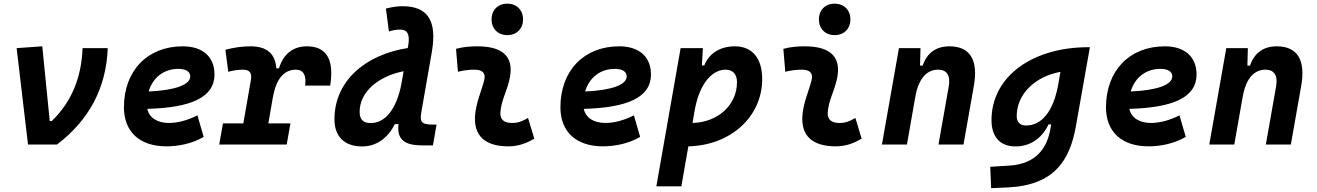

<svg xmlns="http://www.w3.org/2000/svg" viewBox="-20 -776 7071 1031"><path d="M130.4 0H286.1C460.4 -132.8 550.3 -304.7 558.6 -517.6H423.3C417.5 -357.4 363.3 -228 257.8 -126H247.1L207 -527.3L69.3 -517.6Z M887.7 -115.7C823.7 -115.7 781.7 -143.6 771 -191.4C1006.8 -197.8 1131.8 -253.4 1131.8 -376C1131.8 -471.2 1068.4 -527.3 961.4 -527.3C772 -527.3 645.5 -396.5 645.5 -199.7C645.5 -67.9 730.5 9.8 873.5 9.8C938 9.8 1011.7 -4.4 1073.7 -41L1040 -156.7C990.7 -130.9 934.6 -115.7 887.7 -115.7ZM778.3 -284.7C800.3 -359.4 859.4 -406.2 938 -406.2C978.5 -406.2 1001.5 -391.1 1001.5 -365.7C1001.5 -320.3 919.4 -291 778.3 -284.7Z M1157.2 0H1519.5L1539.6 -113.3H1420.9L1444.8 -251V-249.5C1463.4 -363.8 1513.2 -401.9 1568.8 -401.9C1608.4 -401.9 1627 -371.6 1618.2 -316.4H1752.9C1775.9 -455.1 1732.9 -527.3 1628.9 -527.3C1551.8 -527.3 1501 -484.4 1478 -409.2H1463.9C1458 -487.8 1413.1 -527.3 1325.2 -527.3C1280.8 -527.3 1236.3 -521 1190.4 -508.8L1205.6 -390.6C1233.4 -397.9 1259.8 -401.9 1285.2 -401.9C1321.3 -401.9 1334 -383.3 1327.1 -345.2L1286.6 -113.3H1177.2Z M1924.3 10.3C2000.5 10.3 2061.5 -32.7 2100.1 -109.4H2120.1C2106 -4.4 2185.5 4.9 2256.8 4.9H2304.7L2324.2 -106.9H2303.7C2236.3 -106.9 2233.9 -126 2243.7 -180.7L2298.8 -496.6C2328.6 -667.5 2274.9 -742.7 2141.1 -742.7C2111.3 -742.7 2081.5 -737.3 2052.2 -730L2068.4 -606.9C2090.8 -614.3 2109.4 -617.2 2129.4 -617.2C2167.5 -617.2 2182.6 -590.8 2171.9 -530.8L2169.4 -518.1C1939 -481.9 1775.9 -339.4 1775.9 -135.3C1775.9 -43 1829.6 10.3 1924.3 10.3ZM2133.8 -316.9C2106.9 -188.5 2048.3 -115.2 1970.7 -115.2C1930.2 -115.2 1911.1 -134.3 1911.1 -175.3C1911.1 -282.2 2010.7 -366.7 2147.5 -393.6Z M2815.4 -142.6C2781.7 -123 2761.2 -115.7 2729 -115.7C2686 -115.7 2664.6 -134.8 2667 -172.4C2671.4 -234.9 2699.7 -281.2 2714.8 -345.2C2744.1 -465.3 2687 -527.3 2543.9 -527.3C2505.4 -527.3 2466.8 -524.4 2428.7 -513.7L2439 -390.6C2468.8 -398.4 2498.5 -401.9 2528.3 -401.9C2571.8 -401.9 2589.8 -382.3 2580.1 -345.2C2565.9 -288.1 2535.2 -222.7 2530.8 -153.3C2523.9 -46.4 2585 9.8 2710 9.8C2767.1 9.8 2809.1 -8.3 2849.1 -31.2ZM2704.1 -587.4C2754.4 -587.4 2788.6 -621.6 2788.6 -671.9C2788.6 -722.2 2754.4 -756.3 2704.1 -756.3C2653.8 -756.3 2619.6 -722.2 2619.6 -671.9C2619.6 -621.6 2653.8 -587.4 2704.1 -587.4Z M3231.4 -115.7C3167.5 -115.7 3125.5 -143.6 3114.7 -191.4C3350.6 -197.8 3475.6 -253.4 3475.6 -376C3475.6 -471.2 3412.1 -527.3 3305.2 -527.3C3115.7 -527.3 2989.3 -396.5 2989.3 -199.7C2989.3 -67.9 3074.2 9.8 3217.3 9.8C3281.7 9.8 3355.5 -4.4 3417.5 -41L3383.8 -156.7C3334.5 -130.9 3278.3 -115.7 3231.4 -115.7ZM3122.1 -284.7C3144 -359.4 3203.1 -406.2 3281.7 -406.2C3322.3 -406.2 3345.2 -391.1 3345.2 -365.7C3345.2 -320.3 3263.2 -291 3122.1 -284.7Z M3638.7 224.6 3676.3 9.8C3903.3 4.9 4072.8 -148.9 4072.8 -351.6C4072.8 -463.9 4019 -527.3 3925.8 -527.3C3848.1 -527.3 3787.6 -490.2 3761.7 -424.3H3749L3754.4 -517.6H3634.8L3504.4 224.6ZM3698.7 -115.7 3711.4 -189.9C3739.7 -338.4 3810.5 -401.9 3876 -401.9C3915 -401.9 3937.5 -377.9 3937.5 -335C3937.5 -212.4 3835.4 -119.1 3698.7 -115.7Z M4573.2 -142.6C4539.6 -123 4519 -115.7 4486.8 -115.7C4443.8 -115.7 4422.4 -134.8 4424.8 -172.4C4429.2 -234.9 4457.5 -281.2 4472.7 -345.2C4502 -465.3 4444.8 -527.3 4301.8 -527.3C4263.2 -527.3 4224.6 -524.4 4186.5 -513.7L4196.8 -390.6C4226.6 -398.4 4256.3 -401.9 4286.1 -401.9C4329.6 -401.9 4347.7 -382.3 4337.9 -345.2C4323.7 -288.1 4293 -222.7 4288.6 -153.3C4281.7 -46.4 4342.8 9.8 4467.8 9.8C4524.9 9.8 4566.9 -8.3 4606.9 -31.2ZM4461.9 -587.4C4512.2 -587.4 4546.4 -621.6 4546.4 -671.9C4546.4 -722.2 4512.2 -756.3 4461.9 -756.3C4411.6 -756.3 4377.4 -722.2 4377.4 -671.9C4377.4 -621.6 4411.6 -587.4 4461.9 -587.4Z M4715.8 0H4850.1L4894 -250.5V-249.5C4912.6 -363.8 4962.4 -401.9 5018.1 -401.9C5063.5 -401.9 5085 -371.1 5074.7 -312.5L5019.5 0H5153.8L5209.5 -315.4C5233.9 -454.6 5188.5 -527.3 5078.1 -527.3C5004.9 -527.3 4956.5 -489.7 4934.6 -423.8H4920.4L4922.9 -517.6H4807.1Z M5302.2 234.4 5390.1 230.5C5641.1 219.2 5725.1 85 5757.3 -98.1L5832.5 -522.5H5823.2C5527.8 -522.5 5304.2 -368.2 5304.2 -130.4C5304.2 -41 5350.6 10.3 5432.6 10.3C5511.7 10.3 5574.2 -32.2 5610.4 -107.9H5624.5L5620.1 -82.5C5603.5 12.7 5549.3 104 5399.9 113.3L5297.4 119.6ZM5674.3 -390.1 5661.1 -314.9C5634.8 -176.8 5573.7 -102.1 5488.8 -102.1C5457.5 -102.1 5439.5 -120.6 5439.5 -152.3C5439.5 -271.5 5539.1 -365.7 5674.3 -390.1Z M6161.1 -115.7C6097.2 -115.7 6055.2 -143.6 6044.4 -191.4C6280.3 -197.8 6405.3 -253.4 6405.3 -376C6405.3 -471.2 6341.8 -527.3 6234.9 -527.3C6045.4 -527.3 5918.9 -396.5 5918.9 -199.7C5918.9 -67.9 6003.9 9.8 6147 9.8C6211.4 9.8 6285.2 -4.4 6347.2 -41L6313.5 -156.7C6264.2 -130.9 6208 -115.7 6161.1 -115.7ZM6051.8 -284.7C6073.7 -359.4 6132.8 -406.2 6211.4 -406.2C6252 -406.2 6274.9 -391.1 6274.9 -365.7C6274.9 -320.3 6192.9 -291 6051.8 -284.7Z M6473.6 0H6607.9L6651.9 -250.5V-249.5C6670.4 -363.8 6720.2 -401.9 6775.9 -401.9C6821.3 -401.9 6842.8 -371.1 6832.5 -312.5L6777.3 0H6911.6L6967.3 -315.4C6991.7 -454.6 6946.3 -527.3 6835.9 -527.3C6762.7 -527.3 6714.4 -489.7 6692.4 -423.8H6678.2L6680.7 -517.6H6564.9Z"/></svg>

Font: Cascadia Code NF
Style: Bold Italic
Weight: 700
Italic angle: -10°
Monospace: yes
Designer: Aaron Bell
Foundry: Saja Typeworks
Version: Version 2404.023